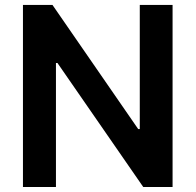

<svg xmlns="http://www.w3.org/2000/svg" viewBox="-20 -747 781 767"><path d="M669.4 -727.3V0H552.2L209.5 -495.4H203.5V0H71.7V-727.3H189.6L532 -231.5H538.4V-727.3Z"/></svg>

Font: InterMG SemiBold
Style: Regular
Weight: 600
Designer: Rasmus Andersson
Foundry: rsms
Version: Version 3.019;December 26, 2023;FontCreator 15.0.0.2955 64-b